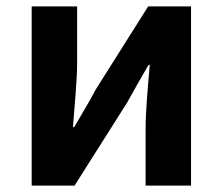

<svg xmlns="http://www.w3.org/2000/svg" viewBox="-20 -580 695 600"><path d="M79 0H213L377 -259C395 -292 425 -344 444 -377H448C442 -307 435 -233 435 -176V0H577V-560H443L279 -300C262 -267 231 -216 212 -183H208C213 -252 221 -327 221 -383V-560H79Z"/></svg>

Font: Noto Sans CJK KR Bold
Style: Regular
Weight: 700
Designer: Ryoko NISHIZUKA (kana & ideographs); Paul D. Hunt (Latin, Greek & Cyrillic); Wenlong ZHANG (bopomofo); Sandoll Communica
Foundry: Adobe Systems Incorporated
Version: Version 1.004;PS 1.004;hotconv 1.0.82;makeotf.lib2.5.63406